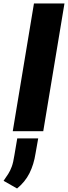

<svg xmlns="http://www.w3.org/2000/svg" viewBox="-63 -747 387 1093"><path d="M304 -727.3 183.2 0H9.6L130.3 -727.3ZM154.5 40.8 139.2 127.1Q129.6 189.3 104.8 239Q79.9 288.7 34.1 326L-42.6 282.3Q-27.7 261 -16.2 243.1Q-4.6 225.1 4.1 201.2Q12.8 177.2 18.8 137.4L35.2 40.8Z"/></svg>

Font: Inter UI Extra Bold
Style: Italic
Weight: 800
Italic angle: 9.39999°
Designer: Rasmus Andersson
Foundry: rsms
Version: 3.2;8d6f07862